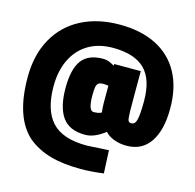

<svg xmlns="http://www.w3.org/2000/svg" viewBox="-130 -867 1231 1214"><g transform="rotate(15 485.0 -260.0)"><path d="M155 113Q29 2 29 -261Q29 -408 88.5 -514.5Q148 -621 256 -677Q364 -733 506 -733Q647 -733 746.5 -682.5Q846 -632 898.5 -536Q951 -440 951 -305V-300Q951 -161 898 -82.5Q845 -4 744 -4Q699 -4 661 -18.5Q623 -33 603 -57Q534 -3 473 -3Q370 -3 324 -67.5Q278 -132 278 -258Q278 -381 321 -439Q364 -497 461 -497Q492 -497 523 -479L536 -472V-483H710V-312Q710 -195 712 -188Q713 -167 718 -158Q723 -149 737 -149Q763 -149 771 -186.5Q779 -224 779 -300V-306Q779 -448 711.5 -514Q644 -580 503 -580Q410 -580 342.5 -539.5Q275 -499 238.5 -424Q202 -349 202 -249Q202 -94 272 -17Q342 60 502 60L645 52L652 202Q572 213 502 213Q387 213 302.5 189Q218 165 155 113ZM540 -167Q536 -199 536 -228V-341Q516 -344 503 -344Q481 -344 471 -336.5Q461 -329 457.5 -311Q454 -293 454 -256Q454 -156 488 -156Q524 -156 540 -167Z"/></g></svg>

Font: Cairo Black
Style: Regular
Weight: 900
Designer: Mohamed Gaber, the designers of Titillium
Foundry: Kief Type Foundry
Version: Version 2.009; ttfautohint (v1.5.33-1714) -l 8 -r 50 -G 200 